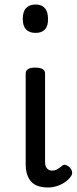

<svg xmlns="http://www.w3.org/2000/svg" viewBox="-20 -815 340 852"><path d="M193 17Q141 17 117.5 -10Q94 -37 94 -86V-489Q94 -502 104.5 -508.5Q115 -515 136 -515Q158 -515 169 -508.5Q180 -502 180 -489V-96Q180 -76 189 -67Q198 -58 211 -58Q222 -58 229.5 -61.5Q237 -65 243.5 -70Q250 -75 258 -81Q264 -86 274.5 -82Q285 -78 291 -70Q299 -61 300 -51Q301 -41 295 -33Q284 -17 267.5 -6Q251 5 231.5 11Q212 17 193 17ZM138 -669Q110 -669 95.5 -684.5Q81 -700 81 -731Q81 -763 95.5 -779Q110 -795 138 -795Q165 -795 179 -779Q193 -763 193 -731Q194 -700 179.5 -684.5Q165 -669 138 -669Z"/></svg>

Font: Playwrite ES
Style: Regular
Weight: 400
Designer: Veronika Burian, José Scaglione
Foundry: TypeTogether
Version: Version 1.002